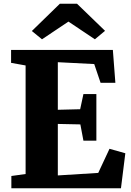

<svg xmlns="http://www.w3.org/2000/svg" viewBox="-20 -1011 704 1031"><path d="M117.5 -76.5V-659.5L39.5 -673.5V-743H586L599.5 -566.5H520L486 -667L290.5 -677V-421.5L410.5 -424.5L428 -506H497.5V-255.5H428L411.5 -343L290.5 -345.5V-69L507.5 -82.5L568 -212L653 -188L629.5 0H41V-66ZM301.5 -991H393.5L544 -845.5L489.5 -800L347.5 -895L205.5 -800L151 -844.5Z"/></svg>

Font: Merriweather Black
Style: Regular
Weight: 900
Designer: Eben Sorkin
Foundry: Eben Sorkin
Version: Version 2.200;gftools[0.9.31]